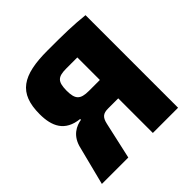

<svg xmlns="http://www.w3.org/2000/svg" viewBox="-180 -856 1012 1012"><g transform="rotate(-45 325.5 -350.0)"><path d="M315 -700C128 -700 48 -649 48 -492C48 -401 79 -334 181 -323V-317C145 -311 91 -290 74 -212L20 0H217L263 -206C272 -246 288 -258 325 -258H400V0H588V-690C502 -699 444 -700 315 -700ZM319 -395C254 -395 236 -415 236 -480C237 -546 254 -563 319 -563H400V-395Z"/></g></svg>

Font: Exo 2 Extra Bold
Style: Regular
Weight: 800
Designer: Natanael Gama
Version: Version 1.001;PS 001.001;hotconv 1.0.88;makeotf.lib2.5.64775